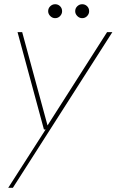

<svg xmlns="http://www.w3.org/2000/svg" viewBox="-20 -669 552 909"><path d="M19 220 196 -56H188L63 -517H85L205 -75L487 -517H512L41 220ZM241 -583Q228 -583 218 -593Q208 -603 208 -616Q208 -630 218 -639.5Q228 -649 241 -649Q255 -649 264.5 -639.5Q274 -630 274 -616Q274 -603 264.5 -593Q255 -583 241 -583ZM369 -583Q356 -583 346 -593Q336 -603 336 -616Q336 -630 346 -639.5Q356 -649 369 -649Q383 -649 392.5 -639.5Q402 -630 402 -616Q402 -603 392.5 -593Q383 -583 369 -583Z"/></svg>

Font: DM Sans 11pt Thin
Style: Italic
Weight: 250
Italic angle: -10°
Version: Version 4.004;gftools[0.9.30]